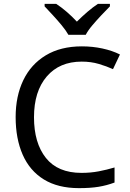

<svg xmlns="http://www.w3.org/2000/svg" viewBox="-20 -964 672 994"><path d="M403 -645Q288 -645 222 -568Q156 -491 156 -357Q156 -224 217.5 -146.5Q279 -69 402 -69Q449 -69 491 -77Q533 -85 573 -97V-19Q533 -4 490.5 3Q448 10 389 10Q280 10 207 -35Q134 -80 97.5 -163Q61 -246 61 -358Q61 -466 100.5 -548.5Q140 -631 217 -677.5Q294 -724 404 -724Q459 -724 510 -713Q561 -702 601 -682L565 -606Q532 -621 491.5 -633Q451 -645 403 -645ZM334 -784Q321 -807 299 -833.5Q277 -860 253 -886Q229 -912 211 -931V-944H271Q297 -927 325 -903Q353 -879 378 -852Q405 -879 433 -903Q461 -927 487 -944H549V-931Q530 -912 505.5 -886Q481 -860 458.5 -833.5Q436 -807 424 -784Z"/></svg>

Font: Noto Sans Bamum
Style: Regular
Weight: 400
Designer: Monotype Design Team
Foundry: Monotype Imaging Inc.
Version: Version 2.001